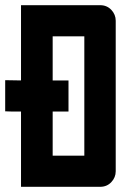

<svg xmlns="http://www.w3.org/2000/svg" viewBox="-20 -720 516 740"><path d="M0 -411 61 -410V-700H366Q392 -700 409 -682Q426 -664 426 -640V-60Q426 -36 409 -18Q392 0 366 0H61V-290H30Q21 -290 13.5 -290.5Q6 -291 0 -291ZM183 -410H244V-290H183V-120H305V-580H183Z"/></svg>

Font: Tschichold
Style: Bold
Weight: 700
Designer: Peter Wiegel
Foundry: Peter Wiegel
Version: Version 1.000; ttfautohint (v1.3)